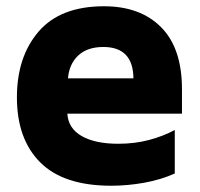

<svg xmlns="http://www.w3.org/2000/svg" viewBox="-20 -583 640 613"><path d="M335 10Q387 10 440 0.5Q493 -9 538 -29V-168Q501 -148 455.5 -136Q410 -124 358 -124Q284 -124 241 -148.5Q198 -173 195 -220H561V-298Q561 -429 494.5 -496Q428 -563 312 -563Q173 -563 103.5 -482.5Q34 -402 34 -272Q34 -139 108.5 -64.5Q183 10 335 10ZM197 -333Q201 -379 230 -406Q259 -433 310 -433Q405 -433 406 -333Z"/></svg>

Font: Noto Sans Mono Extra
Style: Regular
Weight: 800
Designer: Monotype Design Team
Foundry: Monotype Imaging Inc.
Version: Version 1.900